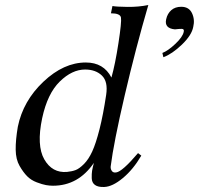

<svg xmlns="http://www.w3.org/2000/svg" viewBox="-20 -734 793 765"><path d="M571 -714Q521 -543 477 -354.5Q433 -166 421 -71Q420 -61 425.5 -53Q431 -45 443 -47Q467 -50 530 -124L543 -114Q511 -59 469.5 -24.5Q428 10 395 11Q371 12 358.5 3Q346 -6 345.5 -24Q345 -42 347 -54Q349 -66 354 -85Q292 6 191 6Q178 6 163.5 3.5Q149 1 126.5 -7.5Q104 -16 88.5 -31.5Q73 -47 58 -73Q43 -99 42.5 -137.5Q42 -176 51 -229Q72 -332 153 -408.5Q234 -485 322 -485Q393 -485 424 -425Q439 -478 452 -562.5Q465 -647 462 -664Q459 -681 422 -681L428 -710Q444 -707 488 -706.5Q532 -706 571 -714ZM403 -356Q411 -409 386 -433Q361 -457 319 -457Q267 -457 218 -409Q169 -361 148 -263Q125 -154 156.5 -99Q188 -44 247 -49Q267 -51 281.5 -56.5Q296 -62 314.5 -80.5Q333 -99 347.5 -130.5Q362 -162 376.5 -219Q391 -276 403 -356ZM750 -627Q744 -594 705 -556.5Q666 -519 631 -506L627 -523Q650 -532 679 -559.5Q708 -587 712 -607Q715 -619 704 -619Q693 -619 677 -617Q634 -621 642 -657Q647 -680 662.5 -693.5Q678 -707 702 -707Q733 -707 745 -681.5Q757 -656 750 -627Z"/></svg>

Font: GFS Artemisia
Style: Italic
Weight: 400
Italic angle: -12°
Designer: Takis Katsoulidis and George D. Matthiopoulos
Foundry: George Matthiopoulos and Takis Katsoulidis
Version: Version 1.0